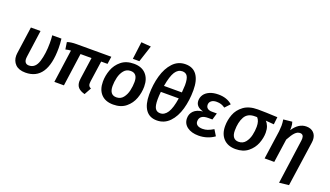

<svg xmlns="http://www.w3.org/2000/svg" viewBox="-87 -1481 4054 2358"><g transform="rotate(20 1940.0 -301.5)"><path d="M511 -407Q511 15 228 15Q141 15 96.5 -30Q52 -75 52 -144Q52 -153 54 -173L104 -529H230L181 -175Q179 -157 179 -150Q179 -118 194 -100Q209 -82 239 -82Q324 -82 356 -186Q388 -290 388 -428Q388 -487 383 -529H503Q511 -467 511 -407Z M1019 -159Q1017 -139 1017 -132Q1017 -111 1025 -98.5Q1033 -86 1053 -77L1003 14Q945 -1 917 -31Q889 -61 889 -114Q889 -130 892 -149L932 -431H788L728 0H603L663 -431Q632 -430 594 -420L580 -512Q625 -529 702 -529H1155L1141 -431H1058Z M1162 -208Q1162 -286 1190.5 -363Q1219 -440 1283 -492Q1347 -544 1447 -544Q1549 -544 1604.5 -484.5Q1660 -425 1660 -322Q1660 -244 1632 -167Q1604 -90 1540 -37.5Q1476 15 1375 15Q1273 15 1217.5 -44Q1162 -103 1162 -208ZM1529 -336Q1529 -447 1440 -447Q1385 -447 1352 -406.5Q1319 -366 1305.5 -309Q1292 -252 1292 -198Q1292 -82 1382 -82Q1437 -82 1470 -123.5Q1503 -165 1516 -223Q1529 -281 1529 -336ZM1568 -813 1497 -596H1412L1441 -823Z M2243 -487Q2243 -354 2210.5 -239.5Q2178 -125 2110.5 -55Q2043 15 1945 15Q1849 15 1799.5 -54.5Q1750 -124 1750 -254Q1750 -384 1782.5 -498.5Q1815 -613 1881.5 -684Q1948 -755 2046 -755Q2143 -755 2193 -686Q2243 -617 2243 -487ZM1885 -414H2119Q2125 -488 2125 -510Q2125 -592 2104 -626Q2083 -660 2038 -660Q1981 -660 1944.5 -603.5Q1908 -547 1885 -414ZM1874 -332Q1868 -277 1868 -233Q1868 -149 1889 -115.5Q1910 -82 1954 -82Q2011 -82 2049.5 -141Q2088 -200 2108 -332Z M2286 -139Q2286 -196 2325 -235Q2364 -274 2443 -283Q2343 -309 2343 -390Q2343 -432 2366.5 -467Q2390 -502 2437.5 -523Q2485 -544 2553 -544Q2663 -544 2733 -482L2672 -417Q2646 -435 2620.5 -443.5Q2595 -452 2561 -452Q2517 -452 2492.5 -432Q2468 -412 2468 -381Q2468 -351 2488.5 -334.5Q2509 -318 2546 -318H2611L2585 -230H2530Q2417 -230 2417 -145Q2417 -115 2440.5 -97.5Q2464 -80 2510 -80Q2544 -80 2575.5 -91Q2607 -102 2649 -127L2696 -50Q2654 -19 2600.5 -2Q2547 15 2490 15Q2398 15 2342 -26.5Q2286 -68 2286 -139Z M2759 -208Q2759 -286 2787 -360.5Q2815 -435 2884 -486Q2953 -537 3067 -537Q3165 -537 3325 -529L3314 -432L3206 -441Q3229 -418 3242.5 -382.5Q3256 -347 3256 -300Q3256 -232 3228 -159.5Q3200 -87 3136.5 -36Q3073 15 2974 15Q2873 15 2816 -45Q2759 -105 2759 -208ZM3127 -331Q3127 -409 3091 -445H3063Q2968 -446 2929 -376Q2890 -306 2890 -196Q2890 -140 2912.5 -111Q2935 -82 2979 -82Q3035 -82 3068 -123Q3101 -164 3114 -221Q3127 -278 3127 -331Z M3700 -359Q3702 -379 3702 -386Q3702 -442 3654 -442Q3621 -442 3591 -412Q3561 -382 3521 -308L3477 0H3351L3404 -373Q3409 -420 3409 -448Q3409 -488 3402 -528L3516 -540Q3522 -522 3525 -506Q3528 -490 3528 -465Q3528 -445 3527 -433Q3600 -544 3701 -544Q3762 -544 3797 -508.5Q3832 -473 3832 -412Q3832 -396 3829 -378L3745 206L3620 220Z"/></g></svg>

Font: FiraGO Medium
Style: Italic
Weight: 500
Italic angle: -8°
Designer: bBox Type GmbH
Foundry: bBox Type GmbH
Version: Version 1.001